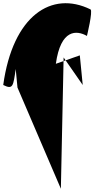

<svg xmlns="http://www.w3.org/2000/svg" viewBox="-27 -997 583 1186"><path d="M-7 -472C53 -442 55 -464 70 -571L81 -456L349 169L366 -642L484 -472L466 -655L318 -603C348 -819 447 -811 510 -775C510 -775 548 -930 532 -939C292 -1057 52 -901 -7 -472Z"/></svg>

Font: Chaingun
Style: Ita
Weight: 400
Version: Version 0.91